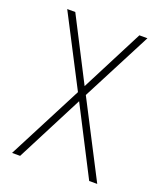

<svg xmlns="http://www.w3.org/2000/svg" viewBox="-129 -768 718 852"><g transform="rotate(20 230.5 -342.0)"><path d="M29.3 0 211.9 -353.5 41 -683.6H79.1L230.5 -388.7L381.8 -683.6H419.9L249 -353.5L431.6 0H393.6L230.5 -317.4L67.4 0Z"/></g></svg>

Font: Post No Bills Jaffna Light
Style: Regular
Weight: 300
Designer: Kosala Senevirathne, Siva Puranthara, Lasantha Premarathna, Tharique Azeez
Foundry: Mooniak
Version: Version 1.220 ; ttfautohint (v1.6)